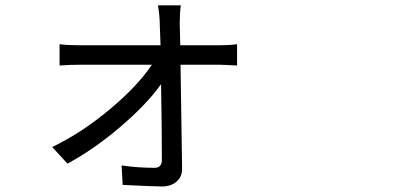

<svg xmlns="http://www.w3.org/2000/svg" viewBox="-20 -631 1540 713"><path d="M649.4 -462.9H793Q833 -462.9 860.4 -466.8V-387.7Q807.6 -390.6 794.9 -390.6H650.4Q656.2 -24.4 656.2 -6.8Q657.2 24.4 636.2 43Q615.2 61.5 581.1 61.5Q555.7 61.5 435.5 55.7L431.6 -16.6Q492.2 -7.8 553.7 -7.8Q581.1 -7.8 581.1 -37.1Q581.1 -158.2 578.1 -318.4Q525.4 -244.1 427.2 -160.2Q329.1 -76.2 230.5 -23.4L173.8 -85Q283.2 -137.7 387.2 -224.6Q491.2 -311.5 543.9 -390.6H277.3Q238.3 -390.6 201.2 -387.7V-466.8Q232.4 -462.9 275.4 -462.9H576.2Q574.2 -518.6 573.2 -543.9Q573.2 -572.3 566.4 -611.3H651.4Q647.5 -583 647.5 -543.9Z"/></svg>

Font: Bpmf Zihi Sans Regular
Style: Regular
Weight: 400
Foundry: But Ko
Version: Version 1.320